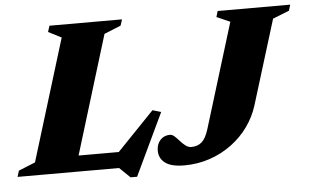

<svg xmlns="http://www.w3.org/2000/svg" viewBox="-85 -753 1411 878"><g transform="rotate(-5 621.0 -314.5)"><path d="M418.5 -617 229.5 0H-34.5L-26 -28L50.5 -59L222 -617.5L162 -648L171 -676H504L495 -648ZM408.5 -44 606.5 -250 645.5 -238.5 510 47H480L431.5 0H97L121 -73H468.5ZM1073 -231.5Q1057 -180 1025 -135.2Q993 -90.5 947.8 -57Q902.5 -23.5 847.2 -4.8Q792 14 730 14Q670.5 14 642.5 -7Q614.5 -28 614.5 -63.5Q614.5 -93.5 631.8 -112.2Q649 -131 676 -131Q687 -131 697.5 -121.2Q708 -111.5 719 -99Q730 -86.5 742.5 -76.8Q755 -67 770 -67Q798 -67 817 -83.5Q836 -100 849 -142L996.5 -622L935 -649L943 -676H1276L1268 -649L1192.5 -619Z"/></g></svg>

Font: Newsreader 16pt 16pt ExtraBold
Style: Italic
Weight: 800
Italic angle: -17°
Version: Version 1.003